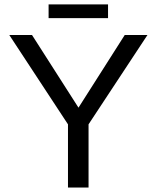

<svg xmlns="http://www.w3.org/2000/svg" viewBox="-20 -846 707 866"><path d="M379.4 -285.2V0H286.6V-285.2L22 -688H124.5L334 -360.4L542.5 -688H645ZM467.3 -764.2H199.2V-826.2H467.3Z"/></svg>

Font: Liberation Sans
Style: Regular
Weight: 400
Designer: Steve Matteson
Foundry: Ascender Corporation
Version: Version 2.00.1